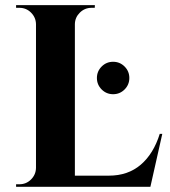

<svg xmlns="http://www.w3.org/2000/svg" viewBox="-20 -720 656 740"><path d="M605.5 -204.1 559.6 0H42V-9.8H54.7Q81.1 -9.8 99.6 -28.3Q118.2 -46.9 118.7 -72.8V-627Q118.2 -652.8 99.6 -671.4Q81.1 -689.9 54.7 -689.9H42V-700.2H345.7L345.2 -689.9H333Q306.6 -689.9 287.8 -671.4Q269 -652.8 268.6 -627V-43H399.9Q473.1 -43 522.5 -85.2Q571.8 -127.4 595.7 -204.1ZM460.2 -375.2Q441.9 -356.9 416 -356.9Q390.1 -356.9 371.8 -375.2Q353.5 -393.6 353.5 -419.4Q353.5 -445.3 371.8 -463.6Q390.1 -481.9 416 -481.9Q441.9 -481.9 460.2 -463.6Q478.5 -445.3 478.5 -419.4Q478.5 -393.6 460.2 -375.2Z"/></svg>

Font: Cinzel Bold
Style: Regular
Weight: 700
Designer: Natanael Gama
Version: Version 1.001;PS 001.001;hotconv 1.0.56;makeotf.lib2.0.21325